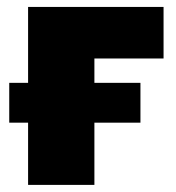

<svg xmlns="http://www.w3.org/2000/svg" viewBox="-20 -520 496 540"><path d="M59 0V-175H6V-287H59V-500.5H440V-355.5H245.5V-287H375V-175H245.5V0Z"/></svg>

Font: Heraclito ExtraBold
Style: Regular
Weight: 800
Designer: Kostas Bartsokas (font) & Cristiano Sobral (main changes)
Foundry: Kostas Bartsokas (font) & Cristiano Sobral (main changes)
Version: Version 1.00;July 8, 2020;FontCreator 13.0.0.2655 64-bit